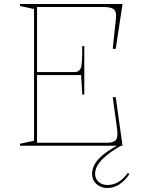

<svg xmlns="http://www.w3.org/2000/svg" viewBox="-20 -728 707 959"><path d="M80 0V-10L150 -25V-683L80 -698V-708H592L558 -484H543L559 -635Q563 -668 549.5 -680.5Q536 -693 498 -693H165V-368H354Q363 -368 370.5 -372.5Q378 -377 382 -385Q387 -393 389 -421Q391 -449 391 -498H401V-256H391L385 -353H165V-15H515Q549 -15 559.5 -30Q570 -45 565 -83L543 -243H558L592 0ZM591 -4Q523 34 489 69.5Q455 105 455 140Q455 165 472.5 180.5Q490 196 517 196Q546 196 571.5 181Q597 166 619 135L626 142Q604 175 576 193Q548 211 517 211Q495 211 477.5 202Q460 193 450 177Q440 161 440 140Q440 100 476 62.5Q512 25 584 -10Z"/></svg>

Font: Kalnia Thin
Style: Regular
Weight: 250
Designer: Frida Medrano
Foundry: Frida Medrano
Version: Version 1.105